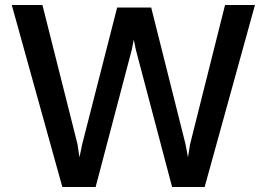

<svg xmlns="http://www.w3.org/2000/svg" viewBox="-20 -747 1066 767"><path d="M229 0 27 -727H149.5L289.5 -171.5L297.5 -118.5L308.5 -171.5L448 -717H584L721 -171.5L731 -118.5L739 -169.5L879 -727H998.5L797.5 0H667.5L523 -547L514.5 -588.5L506.5 -548.5L362 0Z"/></svg>

Font: Expletus Sans SemiBold
Style: Regular
Weight: 600
Version: Version 7.500